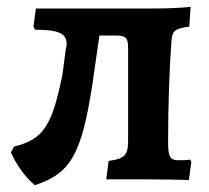

<svg xmlns="http://www.w3.org/2000/svg" viewBox="-20 -525 613 562"><path d="M536 -58C529 -56 515 -56 502 -56C478 -56 472 -66 472 -109C472 -218 476 -329 482 -406C484 -434 492 -442 534 -447L538 -505C510 -502 476 -500 417 -500H85L78 -447L83 -438C148 -438 175 -428 175 -398C175 -392 174 -385 172 -377L163 -308C133 -160 109 -117 21 -96L12 -79C27 -44 54 -6 82 17C186 -17 219 -71 251 -282L271 -421H320C348 -421 355 -414 355 -385V-112C355 -70 343 -60 298 -54L291 0H408C462 0 503 1 533 2L540 -52Z"/></svg>

Font: Alegreya SC
Style: Bold
Weight: 700
Designer: Juan Pablo del Peral
Foundry: Huerta Tipografica
Version: Version 2.007;PS 002.007;hotconv 1.0.88;makeotf.lib2.5.64775